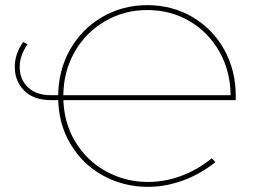

<svg xmlns="http://www.w3.org/2000/svg" viewBox="-20 -723 985 746"><path d="M206 -347Q206 -448 251.5 -529Q297 -610 376.5 -656.5Q456 -703 552 -703Q649 -703 727.5 -657Q806 -611 851 -530.5Q896 -450 896 -350Q896 -342 896 -334H178Q112 -334 75.5 -369.5Q39 -405 37.5 -458.5Q36 -512 70 -560L87 -551Q56 -507 56.5 -460.5Q57 -414 89 -383.5Q121 -353 179 -353H885L876 -350Q876 -444 833.5 -520.5Q791 -597 717 -640.5Q643 -684 552 -684Q462 -684 387 -640Q312 -596 269 -519.5Q226 -443 226 -348Q226 -251 271 -175Q316 -99 391.5 -57.5Q467 -16 555 -16Q619 -16 682.5 -39Q746 -62 803 -108L817 -93Q756 -45 689 -21Q622 3 555 3Q461 3 381 -40.5Q301 -84 253.5 -164Q206 -244 206 -347Z"/></svg>

Font: iiserrat Thin
Style: Regular
Weight: 100
Designer: Akira Ohta
Foundry: Akira Ohta
Version: Version 1.200;Glyphs 3.3.1 (3343)